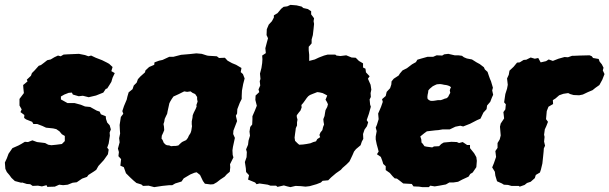

<svg xmlns="http://www.w3.org/2000/svg" viewBox="-42 -743 2501 788"><path d="M19 0 5 -13 -3 -24 -14 -37 -20 -50 -22 -76 -14 -93 -7 -112 9 -135 34 -146 45 -152 60 -161 73 -160 91 -167 110 -160 143 -156 156 -149 169 -147 189 -149 212 -152 224 -164V-185L212 -192L202 -204L189 -213L176 -216L147 -219L132 -226L111 -234H95L90 -243L65 -253L57 -259L58 -271L42 -283L47 -294L38 -310V-337L56 -361L54 -380L53 -394L71 -409L68 -416L85 -432L89 -443L100 -454L117 -473L126 -476L138 -485L152 -496L166 -499L181 -508L196 -515L207 -512L219 -519L235 -520L282 -522L307 -517L321 -512L332 -515L351 -506L377 -496L397 -486L406 -481L420 -468L415 -451L429 -443L420 -424L415 -407L407 -394L398 -380L392 -378L382 -363L362 -355L352 -351L322 -344L298 -350L281 -348L257 -355L253 -363L240 -362L222 -355L208 -347V-335L226 -325L235 -320H264L290 -313L307 -306L328 -304L355 -289L367 -285L372 -274L392 -266L393 -255L398 -240L408 -229L413 -212L408 -199L409 -186L404 -154L398 -137L404 -129L401 -110L384 -86L362 -62L353 -46L343 -39L321 -25L315 -17L295 -10L273 5L256 7L236 15L217 17L201 15L183 23L152 24L149 17L130 22L114 19L92 20L82 13L68 12L49 6L45 7Z M653 17 624 20 591 25 568 19 545 20 538 14 518 8 506 -2 492 -15 475 -32 466 -57 452 -63 455 -90 444 -102 446 -119 442 -133 449 -159 447 -176 451 -195 450 -209 449 -230 454 -263 464 -276 460 -287 467 -308 478 -334 481 -347 486 -364 502 -377 507 -392 519 -404 524 -418 534 -429 553 -446 555 -454 570 -468 591 -477 592 -487 611 -494 625 -497 653 -510H670L701 -518L736 -521L764 -524L786 -522L808 -515L815 -514L832 -513L848 -512L857 -505L881 -506L892 -494L910 -484L927 -477L949 -464L946 -447L955 -439L962 -421L956 -398L951 -371L950 -349V-337L942 -321L932 -295L931 -277L926 -268L931 -246L916 -207L915 -193L922 -177L914 -140L912 -126L913 -107L916 -97L902 -69L903 -56L901 -38L889 -28L880 -18L862 -6L848 5L834 13L822 14L799 11L791 0L779 -25L765 -36L756 -34L739 -27L712 -11L703 2L677 10L665 17ZM660 -143 671 -144H679L690 -146L697 -153L705 -160L711 -163L722 -168L729 -177L733 -186L740 -197L743 -206L746 -225L745 -233V-245L748 -260L749 -270L753 -280L757 -288L761 -296L765 -306L764 -312L769 -326L767 -336V-345L759 -357L748 -362L740 -368L726 -366L714 -368L702 -362L692 -357L679 -351L670 -347L663 -337L657 -327L653 -319L650 -305L648 -296L646 -287L644 -276L640 -268L634 -255L632 -243L629 -234L631 -223L632 -209L628 -199L622 -186L621 -174L625 -169L628 -162L630 -157L637 -150L643 -147L653 -146Z M1171 20 1150 25 1137 22 1123 18 1097 24 1091 19H1068L1057 15L1023 10L1011 13L1005 6L976 -6L980 -24L968 -37L967 -52L963 -78L970 -98L971 -119L968 -130L976 -149L978 -166L984 -186L982 -203L985 -222L993 -232L994 -253V-266L1004 -289L1012 -309L1006 -333L1007 -351L1022 -365L1019 -376L1026 -392L1024 -410L1027 -419L1025 -441L1031 -464L1034 -484L1035 -500L1034 -515L1049 -525L1047 -545L1053 -568L1058 -586L1052 -599L1053 -623L1061 -642L1074 -656L1082 -671V-680L1097 -689L1112 -707L1122 -715L1137 -717L1150 -723L1175 -721L1196 -716L1203 -710L1221 -706L1235 -697V-684L1247 -668L1245 -656L1247 -645L1245 -625L1242 -599L1237 -581V-565L1225 -551V-537L1227 -518V-493L1250 -499L1267 -507L1288 -515L1303 -519H1334L1339 -515L1355 -513L1379 -516L1401 -507L1418 -506L1431 -493L1448 -483V-466L1458 -461L1460 -446L1475 -430L1468 -420L1479 -395L1482 -375L1479 -361L1480 -345L1475 -335L1477 -314L1480 -305L1472 -276L1463 -250L1469 -241L1464 -225L1454 -211L1448 -193L1449 -173L1443 -162L1438 -147L1419 -131L1411 -121L1405 -107L1397 -90L1392 -80L1380 -68L1364 -54L1357 -46L1337 -32L1317 -15L1305 -3L1282 -1L1275 6L1257 13L1229 21L1212 23L1193 21ZM1216 -152 1232 -155 1244 -160 1255 -163 1260 -172 1272 -180 1269 -189 1273 -199 1281 -209 1284 -222 1288 -232 1286 -243 1285 -254 1290 -267 1292 -280 1294 -291 1301 -304 1304 -315 1300 -324 1294 -334 1297 -341 1301 -351 1292 -356 1282 -361 1269 -364 1260 -365 1250 -361 1242 -358 1230 -353 1223 -348 1217 -341 1210 -331 1202 -320 1195 -312 1196 -302 1191 -289 1185 -282 1176 -270V-263L1179 -252L1177 -241V-228L1172 -217L1171 -208L1169 -194L1167 -178L1169 -165L1179 -155L1186 -149L1202 -150Z M1691 25 1678 23 1655 22 1648 12 1631 11 1613 10 1599 -1 1587 -10 1578 -11 1569 -20 1558 -33 1541 -45V-61L1531 -70L1527 -83L1521 -99L1505 -110L1512 -121L1509 -133L1504 -151L1500 -171V-183L1504 -205L1500 -219L1505 -231L1512 -254L1510 -277L1517 -293L1522 -305L1529 -325L1526 -336L1541 -349L1545 -366L1559 -381L1564 -396L1565 -409L1574 -420L1594 -433L1599 -441L1610 -454L1628 -463L1649 -479L1665 -488L1671 -498L1688 -503L1713 -510H1736L1750 -516L1773 -515L1781 -520L1798 -522L1824 -516H1839L1854 -514L1862 -508L1874 -503L1895 -499L1914 -487L1927 -480L1944 -467L1948 -458L1959 -448L1964 -433L1969 -419L1973 -410L1981 -383L1978 -372L1982 -354L1977 -343L1970 -325L1957 -310L1955 -295L1942 -281L1930 -256L1916 -250L1887 -235L1859 -224L1847 -227L1827 -223L1804 -212H1788H1775L1757 -209L1744 -208L1710 -204L1699 -196L1683 -183L1687 -171L1688 -158L1693 -153L1700 -143L1709 -141L1732 -138L1739 -142L1760 -143L1769 -152L1779 -158L1811 -161L1833 -160L1842 -156L1857 -160L1875 -148H1887V-135L1904 -114L1913 -98L1915 -83L1913 -57L1898 -35L1888 -29L1881 -18L1855 -6L1838 3L1818 6H1802L1788 14L1761 19L1742 22L1724 19L1718 25ZM1726 -329H1735L1743 -330L1749 -331L1755 -332H1767L1776 -335L1783 -338L1791 -340L1797 -345L1801 -353L1806 -362L1804 -372L1806 -379L1809 -385L1804 -389L1797 -392L1789 -394L1781 -395L1772 -397L1764 -398L1751 -397L1744 -394L1734 -389L1728 -384L1722 -379L1716 -372L1715 -363L1713 -354L1712 -345L1713 -337L1719 -332Z M2057 20 2043 16 2026 15 2018 10 1998 1 1991 -22 1989 -38 1978 -56 1985 -73 1994 -99 1991 -123 2000 -136V-156L2009 -171L2013 -187L2010 -223L2013 -236L2027 -257L2024 -283L2032 -294L2034 -315L2027 -323L2032 -357L2039 -379L2042 -395L2039 -421L2046 -436L2049 -453L2066 -469L2080 -486L2091 -487L2107 -497L2118 -498L2136 -507L2153 -502L2167 -505L2177 -487L2199 -492L2210 -499L2227 -493L2250 -502L2275 -509L2289 -508L2306 -514H2314L2337 -515L2378 -516L2387 -512L2392 -505L2415 -501L2419 -490L2428 -479L2435 -465L2432 -454L2439 -439L2430 -416L2418 -394L2401 -382L2390 -373L2371 -365L2350 -355L2335 -352L2312 -353L2298 -357L2290 -361L2270 -358L2253 -352L2238 -339L2227 -332L2228 -316L2209 -305L2202 -287L2199 -254L2207 -243L2200 -225L2194 -212L2191 -190L2193 -181L2191 -162L2195 -145L2190 -134L2189 -120L2187 -100L2184 -72L2178 -47L2174 -35L2157 -25L2153 -12L2136 3L2121 8L2111 16L2091 23L2087 20Z"/></svg>

Font: Winky Rough ExtraBold
Style: Italic
Weight: 800
Italic angle: -8.97852°
Designer: Simon Atzbach
Foundry: typofactur
Version: Version 1.206; ttfautohint (v1.8.4.7-5d5b)